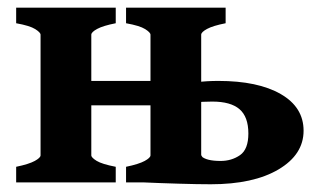

<svg xmlns="http://www.w3.org/2000/svg" viewBox="-20 -474 838 499"><path d="M131.3 -200.2V-263.7H406.2V-200.2ZM22 0V-40.5Q55.2 -47.4 70.3 -55.7Q85.4 -64 85.4 -70.3V-383.8Q85.4 -389.6 71.5 -398.4Q57.6 -407.2 22 -413.6V-454.1H280.8V-413.6Q248 -407.2 232.7 -398.9Q217.3 -390.6 217.3 -383.8V-70.3Q217.3 -64.5 231.2 -55.9Q245.1 -47.4 280.8 -40.5V0ZM307.6 0V-40.5Q340.8 -47.4 356 -55.7Q371.1 -64 371.1 -70.3V-383.8Q371.1 -389.6 357.2 -398.4Q343.3 -407.2 307.6 -413.6V-454.1H566.4V-413.6Q533.7 -407.2 518.3 -398.9Q502.9 -390.6 502.9 -383.8V-72.3Q502.9 -66.4 516.8 -56.9Q530.8 -47.4 566.4 -40.5V0ZM527.8 4.9Q493.7 4.9 444.8 3.4Q396 2 352.1 0L502.9 -68.4Q515.6 -55.7 553.2 -55.7Q582 -55.7 603.8 -70.8Q625.5 -85.9 625.5 -127Q625.5 -170.4 602.5 -190.2Q579.6 -210 531.7 -210Q504.9 -210 484.4 -207.5Q463.9 -205.1 448.2 -201.7L444.3 -251.5Q465.3 -256.8 491.2 -260.3Q517.1 -263.7 547.4 -263.7Q650.4 -263.7 709.7 -229.5Q769 -195.3 769 -134.3Q769 -72.3 703.9 -33.7Q638.7 4.9 527.8 4.9Z"/></svg>

Font: Gentium Book Plus
Style: Bold
Weight: 700
Designer: Victor Gaultney, Annie Olsen, Iska Routamaa, Becca Hirsbrunner
Foundry: SIL International
Version: Version 6.101